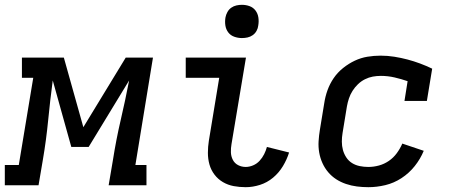

<svg xmlns="http://www.w3.org/2000/svg" viewBox="-62 -769 1882 797"><path d="M-42 0V-84H16L76 -446H29V-530H203L284 -241L460 -530H573L500 -84H546V0H389L407 -106Q420 -189 439 -270.5Q458 -352 474 -435L306 -159H234L157 -435Q146 -353 138 -270.5Q130 -188 116 -106L98 0Z M958 8Q932 8 908 3.5Q884 -1 863.5 -13Q843 -25 828.5 -44Q814 -63 807.5 -86Q801 -109 801 -134.5Q801 -160 805 -185L848 -446H709V-530H959L899 -171Q896 -154 896.5 -137Q897 -120 904.5 -105.5Q912 -91 926.5 -83.5Q941 -76 958 -76Q973 -76 988.5 -82.5Q1004 -89 1015.5 -101.5Q1027 -114 1034.5 -129Q1042 -144 1046 -159L1138 -136Q1129 -107 1112.5 -79.5Q1096 -52 1071.5 -31.5Q1047 -11 1017 -1.5Q987 8 958 8ZM942 -611Q926 -611 910.5 -616.5Q895 -622 885.5 -634.5Q876 -647 873.5 -663.5Q871 -680 874 -697Q876 -708 882 -719Q888 -730 898 -737Q908 -744 919.5 -746.5Q931 -749 942 -749Q959 -749 974 -743.5Q989 -738 998.5 -725.5Q1008 -713 1010.5 -696.5Q1013 -680 1010 -663Q1009 -652 1003 -641Q997 -630 987 -623Q977 -616 965.5 -613.5Q954 -611 942 -611Z M1467 8Q1443 8 1419.5 5Q1396 2 1374 -5.5Q1352 -13 1333.5 -25Q1315 -37 1300.5 -54Q1286 -71 1276.5 -92Q1267 -113 1263 -136Q1259 -159 1260.5 -183Q1262 -207 1266 -231L1284 -341Q1288 -368 1297.5 -394.5Q1307 -421 1323 -444.5Q1339 -468 1362 -486.5Q1385 -505 1410.5 -517Q1436 -529 1463 -533.5Q1490 -538 1518 -538Q1547 -538 1575 -533.5Q1603 -529 1629.5 -522Q1656 -515 1681.5 -505.5Q1707 -496 1732 -484L1710 -350H1617L1630 -432Q1604 -441 1576 -447.5Q1548 -454 1519 -454Q1502 -454 1485.5 -451Q1469 -448 1453 -440Q1437 -432 1424 -419.5Q1411 -407 1401.5 -392Q1392 -377 1386.5 -360.5Q1381 -344 1378 -327L1360 -217Q1357 -199 1357 -181Q1357 -163 1361.5 -146.5Q1366 -130 1375.5 -115.5Q1385 -101 1399.5 -92Q1414 -83 1431.5 -79.5Q1449 -76 1467 -76Q1489 -76 1511 -82Q1533 -88 1552 -101Q1571 -114 1585 -133Q1599 -152 1608 -173L1697 -143Q1683 -109 1659.5 -79.5Q1636 -50 1604.5 -29.5Q1573 -9 1537.5 -0.5Q1502 8 1467 8Z"/></svg>

Font: Iosevka Slab Medium Extended
Style: Italic
Weight: 500
Width: 7
Italic angle: -9°
Monospace: yes
Designer: Belleve Invis
Foundry: Belleve Invis
Version: Version 11.1.0; ttfautohint (v1.8.3)